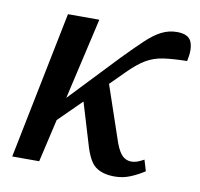

<svg xmlns="http://www.w3.org/2000/svg" viewBox="-66 -611 715 687"><g transform="rotate(10 291.0 -267.0)"><path d="M20 0 128 -536H242L174 -240L341 -416Q382 -458 411.5 -486Q441 -514 467.5 -527.5Q494 -541 524 -541Q566 -541 576.5 -515Q587 -489 577 -445Q524 -444 490.5 -439Q457 -434 429.5 -418Q402 -402 368 -368L316 -316L385 -113Q397 -81 410.5 -68.5Q424 -56 443 -56Q453 -56 463 -59.5Q473 -63 488 -71L500 -31Q478 -16 450.5 -4.5Q423 7 393 7Q349 7 323.5 -12Q298 -31 281 -92L237 -238L154 -156L118 0Z"/></g></svg>

Font: Noto Serif SemiCondensed Medium
Style: Italic
Weight: 500
Width: 4
Italic angle: -12°
Designer: Monotype Design Team
Foundry: Monotype Imaging Inc.
Version: Version 2.013